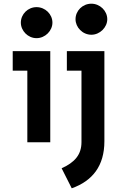

<svg xmlns="http://www.w3.org/2000/svg" viewBox="-20 -770 623 1039"><path d="M474.6 -750C426.8 -750 388.7 -711.9 388.7 -666C388.7 -622.1 426.8 -582 474.6 -582C520.5 -582 560.5 -622.1 560.5 -666C560.5 -711.9 520.5 -750 474.6 -750ZM177.7 -731.4C130.9 -731.4 92.8 -693.4 92.8 -647.5C92.8 -603.5 130.9 -563.5 177.7 -563.5C224.6 -563.5 263.7 -603.5 263.7 -647.5C263.7 -693.4 224.6 -731.4 177.7 -731.4ZM48.8 -493.2V-387.7H127.9V0H252V-493.2ZM341.8 -493.2V-387.7H420.9V-1C420.9 68.4 382.8 109.4 313.5 140.6L368.2 249C480.5 209 544.9 127.9 544.9 -5.9V-493.2Z"/></svg>

Font: Sen-gleads
Style: Bold
Weight: 700
Designer: Kosal Sen, Philatype
Foundry: Philatype
Version: Version 1.004; ttfautohint (v1.8.3)